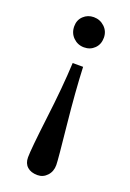

<svg xmlns="http://www.w3.org/2000/svg" viewBox="-137 -516 544 802"><g transform="rotate(20 134.5 -115.5)"><path d="M71.3 -402.3Q71.3 -430.2 90.1 -448Q108.9 -465.8 135.7 -465.8Q163.6 -465.8 183.8 -446.8Q204.1 -427.7 204.1 -398.9Q204.1 -369.6 185.5 -351.3Q167 -333 139.2 -333Q111.3 -333 91.3 -352.5Q71.3 -372.1 71.3 -402.3ZM139.2 234.9Q109.9 234.9 93.5 220Q77.1 205.1 77.1 178.7Q77.1 142.6 94.7 -2.4Q112.8 -147.5 117.7 -255.4H164.1Q168.5 -148.4 183.1 -6.8Q199.2 147 199.2 168.5Q199.2 197.3 181.6 216.1Q164.1 234.9 139.2 234.9Z"/></g></svg>

Font: Elstob Medium
Style: Regular
Weight: 500
Designer: Peter S. Baker
Version: Version 1.015